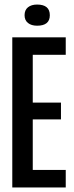

<svg xmlns="http://www.w3.org/2000/svg" viewBox="-20 -824 325 844"><path d="M34 0V-660H269V-583H124V-373H248V-299H124V-77H269V0ZM143 -711Q118 -711 103 -723Q88 -735 88 -757Q88 -780 103 -792Q118 -804 143 -804Q199 -804 199 -757Q199 -711 143 -711Z"/></svg>

Font: Bricolage Grotesque 96pt Condensed
Style: Regular
Weight: 400
Width: 3
Designer: Mathieu Triay
Foundry: Atelier Triay
Version: Version 1.001; ttfautohint (v1.8.4.7-5d5b);gftools[0.9.33.de